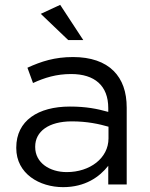

<svg xmlns="http://www.w3.org/2000/svg" viewBox="-20 -760 619 791"><path d="M240 11C331 11 390 -31 426 -77V0H502V-316C502 -382 484 -432 448 -468C411 -505 354 -525 281 -525C205 -525 150 -507 93 -481L116 -418C164 -440 212 -455 273 -455C370 -455 426 -407 426 -315V-299C380 -312 334 -321 268 -321C137 -321 47 -263 47 -152V-150C47 -44 143 11 240 11ZM255 -51C185 -51 125 -89 125 -154V-156C125 -218 180 -260 276 -260C339 -260 389 -249 427 -238V-190C427 -108 350 -51 255 -51ZM228 -740 148 -703 261 -595H323Z"/></svg>

Font: Mission
Style: Regular
Weight: 400
Version: Version 1.000;FEAKit 1.0